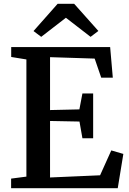

<svg xmlns="http://www.w3.org/2000/svg" viewBox="-20 -991 680 1011"><path d="M119 -61V-678L39 -691V-743H560L574 -582H513L478.5 -682.5L243.5 -690V-411.5L398 -415L414 -499H470.5V-263H414L398.5 -351L243.5 -354V-56.5L507 -68L566 -199L629.5 -180.5L600 0H38.5V-50.5ZM197 -797 156.5 -827.5 283.5 -971H370.5L498 -828L457 -797L327 -897.5Z"/></svg>

Font: Merriweather 28pt SemiBold
Style: Regular
Weight: 600
Version: Version 2.100